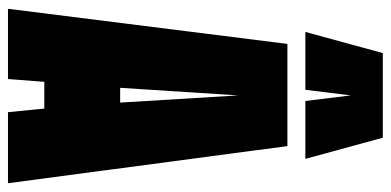

<svg xmlns="http://www.w3.org/2000/svg" viewBox="-269 -710 979 481"><g transform="rotate(90 220.5 -469.5)"><path d="M2 0 90 -700H346L439 0H261L252 -91H185L178 0ZM200 -281H237L219 -577ZM60 -745 113 -939H325L378 -745H233L219 -859L205 -745Z"/></g></svg>

Font: Georama ExtraCondensed Black
Style: Regular
Weight: 900
Width: 2
Designer: Jean-Baptiste Levee
Foundry: Production Type
Version: Version 1.000